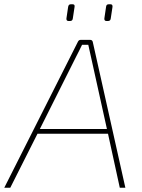

<svg xmlns="http://www.w3.org/2000/svg" viewBox="-42 -876 661 896"><path d="M285 -778H278Q267 -778 268 -790L276 -844Q278 -856 288 -856H297Q308 -856 306 -844L298 -791Q297 -778 285 -778ZM462 -778H455Q444 -778 445 -790L453 -844Q454 -856 465 -856H474Q484 -856 483 -844L475 -791Q474 -778 462 -778ZM462 -252H133L6 0H-22L322 -682Q326 -690 335 -690H378Q389 -690 391 -680L543 0H517ZM457 -274 382 -613Q373 -655 370 -667H341Q336 -657 327 -638.5Q318 -620 313 -611L144 -274Z"/></svg>

Font: Exo 2.0 Thin
Style: Italic
Weight: 250
Italic angle: -8°
Designer: Natanael Gama
Version: Version 1.001;PS 001.001;hotconv 1.0.70;makeotf.lib2.5.58329